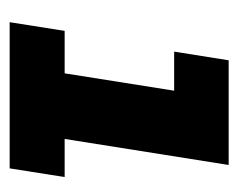

<svg xmlns="http://www.w3.org/2000/svg" viewBox="-68 -672 494 398"><g transform="rotate(90 179.0 -473.0)"><path d="M26 -246 44 -360H132L168 -587H87L105 -700H322L268 -360H347L329 -246Z"/></g></svg>

Font: MuseoModerno Thin Black
Style: Italic
Weight: 900
Italic angle: -9°
Version: Version 1.003